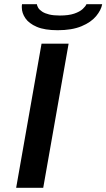

<svg xmlns="http://www.w3.org/2000/svg" viewBox="-20 -895 507 915"><path d="M57 0 178 -687H307L186 0ZM255 -751Q193 -751 155.5 -767Q118 -783 101 -808Q84 -833 84 -859Q84 -864 84 -867.5Q84 -871 85 -875H156Q156 -871 158 -866.5Q160 -862 162 -858Q168 -848 181 -839.5Q194 -831 214.5 -826Q235 -821 265 -821Q307 -821 333.5 -830Q360 -839 374 -852Q388 -865 392 -875H467Q462 -847 438 -818Q414 -789 368.5 -770Q323 -751 255 -751Z"/></svg>

Font: Archivo Expanded Medium
Style: Italic
Weight: 500
Width: 7
Italic angle: -10°
Designer: Hector Gatti
Foundry: Omnibus-Type
Version: Version 2.001